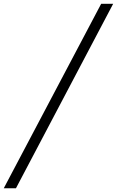

<svg xmlns="http://www.w3.org/2000/svg" viewBox="-34 -750 614 1008"><path d="M-14.2 238.3 497.1 -730H560.1L49.8 238.3Z"/></svg>

Font: Now
Style: Regular
Weight: 400
Designer: Alfredo Marco Pradil
Foundry: Alfredo Marco Pradil
Version: Version 1.200;hotconv 1.0.109;makeotfexe 2.5.65596